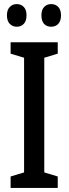

<svg xmlns="http://www.w3.org/2000/svg" viewBox="-20 -921 336 941"><path d="M263 0H32V-56L98 -76V-638L32 -658V-714H263V-658L197 -638V-76L263 -56ZM14 -846Q14 -873 28 -887Q42 -901 62 -901Q83 -901 96.5 -887Q110 -873 110 -846Q110 -818 96.5 -804Q83 -790 62 -790Q42 -790 28 -804Q14 -818 14 -846ZM183 -846Q183 -873 196.5 -887Q210 -901 231 -901Q252 -901 265.5 -887Q279 -873 279 -846Q279 -818 265.5 -804Q252 -790 231 -790Q209 -790 196 -804Q183 -818 183 -846Z"/></svg>

Font: Noto Sans Lao Looped ExtraCondensed Medium
Style: Regular
Weight: 500
Width: 2
Designer: Mark Frömberg, Ben Mitchell
Foundry: The Fontpad Ltd
Version: Version 1.002; ttfautohint (v1.8.4.7-5d5b)